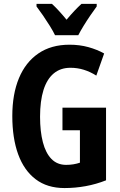

<svg xmlns="http://www.w3.org/2000/svg" viewBox="-20 -953 614 983"><path d="M299.8 -401.9H522.9V-29.8Q472.2 -9.8 418.7 0Q365.2 9.8 310.1 9.8Q221.7 9.8 162.4 -35.4Q103 -80.6 73 -163.1Q43 -245.6 43 -358.9Q43 -470.7 76.9 -552.5Q110.8 -634.3 176.3 -679.2Q241.7 -724.1 335.9 -724.1Q387.7 -724.1 432.6 -711.7Q477.5 -699.2 513.2 -679.2L473.1 -565.9Q442.4 -585.4 409.4 -595.7Q376.5 -606 340.8 -606Q289.6 -606 254.9 -576.9Q220.2 -547.9 202.6 -491.9Q185.1 -436 185.1 -355Q185.1 -280.3 199.5 -224.9Q213.9 -169.4 243.4 -139.2Q272.9 -108.9 318.8 -108.9Q337.9 -108.9 355.7 -111.8Q373.5 -114.7 389.2 -120.1V-286.1H299.8ZM261.7 -772.9Q252.4 -792.5 235.6 -819.6Q218.8 -846.7 200.2 -873.8Q181.6 -900.9 167 -919.9V-933.1H246.1Q262.7 -918 281.7 -897.2Q300.8 -876.5 320.8 -852.1Q343.8 -879.4 361.1 -897.7Q378.4 -916 397 -933.1H475.1V-919.9Q460.9 -900.9 442.9 -874.5Q424.8 -848.1 408.2 -821Q391.6 -793.9 380.9 -772.9Z"/></svg>

Font: Open Sans Condensed
Style: Regular
Weight: 400
Width: 3
Designer: Monotype Design Team
Foundry: Monotype Imaging Inc.
Version: Version 3.000